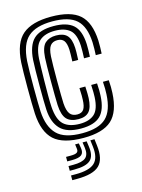

<svg xmlns="http://www.w3.org/2000/svg" viewBox="-121 -680 702 948"><g transform="rotate(-15 230.0 -206.5)"><path d="M236.8 10Q132.2 10 86.2 -31.9Q40.2 -73.8 34.8 -167.5Q33.8 -187 33.1 -223.2Q32.5 -259.5 32.5 -300.6Q32.5 -341.8 33.1 -377Q33.8 -412.2 34.8 -429.8Q41.2 -528.8 89.2 -569.4Q137.2 -610 234.8 -610Q335.2 -610 380.8 -569.6Q426.2 -529.2 430.8 -436Q431.5 -420.5 431 -401.9Q430.5 -383.2 429.8 -369.2H399.8Q400.5 -384.2 401 -401.4Q401.5 -418.5 400.8 -434.8Q396.8 -515.8 358.4 -550.9Q320 -586 234.8 -586Q151.5 -586 111 -550.2Q70.5 -514.5 64.8 -428Q63.5 -409.2 63 -373Q62.5 -336.8 62.5 -295.6Q62.5 -254.5 63.1 -220.1Q63.8 -185.8 64.5 -170.8Q69 -92.2 107.8 -53.1Q146.5 -14 236.8 -14Q320.8 -14 358.8 -50.1Q396.8 -86.2 400.8 -169Q401.5 -184.5 401.4 -197.8Q401.2 -211 399.8 -233H429.8Q431.2 -212 431.4 -198.2Q431.5 -184.5 430.8 -168Q426.2 -72.5 381.1 -31.2Q336 10 236.8 10ZM236.8 -38Q164.5 -38 131.4 -72.2Q98.2 -106.5 94.5 -171.8Q93.5 -187.2 93 -221.2Q92.5 -255.2 92.5 -295.8Q92.5 -336.2 93 -372Q93.5 -407.8 94.8 -426.2Q99.8 -498.5 132 -530.2Q164.2 -562 234.8 -562Q302 -562 334.8 -533.1Q367.5 -504.2 370.8 -434Q371.5 -419.2 371 -402.4Q370.5 -385.5 369.8 -369.2H339.8Q340.5 -386.5 341 -402.6Q341.5 -418.8 340.8 -433.2Q338 -493 311.1 -515.5Q284.2 -538 234.8 -538Q184.2 -538 156.5 -513.6Q128.8 -489.2 124.5 -424Q124 -416.2 123.1 -386Q122.2 -355.8 121.6 -316Q121 -276.2 121 -238.8Q121 -201.2 122.5 -179Q126.8 -113.5 154.6 -87.8Q182.5 -62 236.8 -62Q285.5 -62 311.6 -85.4Q337.8 -108.8 340.8 -170.5Q341.2 -183.2 341.2 -195.6Q341.2 -208 339.8 -233H369.8Q371.5 -207 371.4 -195.2Q371.2 -183.5 370.8 -169.8Q367.5 -99.5 336.2 -68.8Q305 -38 236.8 -38ZM236.8 -86Q196 -86 176.2 -107.2Q156.5 -128.5 154 -179.8Q153.2 -197 152.9 -230.9Q152.5 -264.8 152.5 -303.4Q152.5 -342 153 -374.6Q153.5 -407.2 154.5 -422.2Q158 -476.5 179 -495.2Q200 -514 234.8 -514Q272.8 -514 290.9 -494.6Q309 -475.2 311 -430.2Q311.5 -423.2 311.2 -408.1Q311 -393 309.8 -369.2H280Q280.8 -389.2 281.1 -404.9Q281.5 -420.5 281 -429Q279.5 -461 268.8 -475.5Q258 -490 234.8 -490Q211.5 -490 199.2 -474.6Q187 -459.2 184.5 -420.5Q183.5 -403.8 183 -369.6Q182.5 -335.5 182.5 -296.6Q182.5 -257.8 183 -225.5Q183.5 -193.2 184.2 -180Q186.8 -142.5 199.1 -126.2Q211.5 -110 236.8 -110Q259.8 -110 269.8 -125.1Q279.8 -140.2 280.8 -173.8Q281.2 -186 281.2 -195.5Q281.2 -205 279.8 -233H309.8Q311 -211.8 311.2 -197.1Q311.5 -182.5 311 -173.8Q308.8 -126.8 291.4 -106.4Q274 -86 236.8 -86ZM265.2 30H286.2L290.2 63Q299 134.8 267 165.9Q235 197 152.2 197H128V173H152.2Q222 173 249.2 147.4Q276.5 121.8 269.2 63ZM187.2 30H206.2L210.2 53Q214.8 78.8 201.4 89.9Q188 101 152.2 101H128V78H152.2Q175 78 183.5 72.2Q192 66.5 190.2 53ZM225.2 30H246.2L250.2 58Q257.2 106.8 234.5 127.9Q211.8 149 152.2 149H128V125H152.2Q198.5 125 216.4 109.5Q234.2 94 229.2 58Z"/></g></svg>

Font: Big Shoulders Inline Display Black
Style: Regular
Weight: 900
Designer: Patric King
Foundry: XO Type Co
Version: Version 1.000